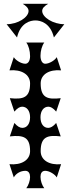

<svg xmlns="http://www.w3.org/2000/svg" viewBox="-20 -970 373 1015"><path d="M70 -772C88 -850 141 -862 167 -862C193 -862 246 -850 265 -772L320 -842C260 -842 203 -879 203 -912C203 -927 216 -939 235 -950H100C118 -939 131 -927 131 -912C131 -879 75 -842 15 -842ZM280 -668C272 -653 242 -633 219 -633C204 -633 194 -650 194 -675C194 -701 202 -729 214 -745H119C131 -730 139 -701 139 -673C139 -649 129 -633 114 -633C91 -633 61 -653 53 -668L30 -598C92 -604 139 -577 139 -529C139 -455 105 -443 32 -451L56 -380C72 -399 86 -406 97 -406C122 -406 139 -384 139 -350C139 -316 123 -294 98 -294C86 -294 72 -301 56 -320L32 -249C105 -257 139 -245 139 -171C139 -123 92 -96 30 -102L53 -32C64 -53 89 -67 114 -67C132 -67 139 -52 139 -34C139 -15 131 9 119 25H214C203 11 194 -14 194 -35C194 -53 201 -67 219 -67C242 -67 272 -47 280 -32L303 -102C241 -96 195 -123 195 -171C195 -248 232 -257 301 -249L277 -320C261 -301 247 -294 235 -294C210 -294 194 -316 194 -350C194 -384 211 -406 236 -406C247 -406 261 -399 277 -380L301 -451C232 -443 195 -452 195 -529C195 -577 241 -604 303 -598Z"/></svg>

Font: Malebolge Adversarial
Style: Regular
Weight: 400
Designer: Ariel Martín Pérez
Foundry: Tunera Type Foundry
Version: Version 0.007;hotconv 1.0.109;makeotfexe 2.5.65596